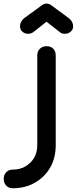

<svg xmlns="http://www.w3.org/2000/svg" viewBox="-120 -801 427 1056"><path d="M36.1 -615.2Q15.6 -615.2 2.9 -627Q-9.8 -637.7 -9.8 -656.2Q-9.8 -681.6 11.7 -700.2Q44.9 -724.6 112.3 -773.4Q124 -781.2 135.7 -781.2Q141.6 -781.2 148.4 -779.3Q154.3 -778.3 160.2 -773.4Q193.4 -749 259.8 -700.2Q282.2 -681.6 282.2 -656.2Q282.2 -637.7 268.6 -627Q255.9 -615.2 237.3 -615.2Q227.5 -615.2 220.7 -617.2Q213.9 -620.1 207 -626Q183.6 -644.5 135.7 -681.6Q118.2 -668 65.4 -626Q51.8 -615.2 36.1 -615.2ZM-49.8 234.4Q-72.3 234.4 -85.9 219.7Q-99.6 205.1 -99.6 182.6Q-99.6 160.2 -85.9 146.5Q-72.3 131.8 -49.8 131.8Q-9.8 131.8 19.5 114.3Q49.8 96.7 67.4 67.4Q85 37.1 85 -2Q85 -167 85 -496.1Q85 -518.6 99.6 -533.2Q114.3 -546.9 135.7 -546.9Q159.2 -546.9 172.9 -533.2Q186.5 -518.6 186.5 -496.1Q186.5 -331.1 186.5 -2Q186.5 67.4 156.2 120.1Q126 172.9 73.2 203.1Q19.5 234.4 -49.8 234.4Z"/></svg>

Font: Abed
Style: Bold
Weight: 700
Designer: Johan Aakerlund
Version: Version 3.105